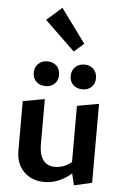

<svg xmlns="http://www.w3.org/2000/svg" viewBox="-61 -966 654 1020"><g transform="rotate(5 265.5 -456.0)"><path d="M362 -743 310 -697 149 -852 230 -923ZM108 -566Q108 -596 127 -614.5Q146 -633 176 -633Q206 -633 224.5 -614.5Q243 -596 243 -566Q243 -537 224.5 -519Q206 -501 176 -501Q146 -501 127 -519Q108 -537 108 -566ZM305 -566Q305 -596 324 -614.5Q343 -633 374 -633Q403 -633 421.5 -614.5Q440 -596 440 -566Q440 -537 421.5 -519Q403 -501 374 -501Q343 -501 324 -519Q305 -537 305 -566ZM352 -411 468 -432V-11L373 11L358 -51Q291 7 214 7Q148 7 105.5 -34.5Q63 -76 63 -146V-411L179 -432V-188Q179 -136 200.5 -107Q222 -78 263 -78Q311 -78 352 -111Z"/></g></svg>

Font: EauTest
Style: Bold
Weight: 700
Designer: Christian Thalmann (Catharsis Fonts)
Version: Version 0.001;PS 000.001;hotconv 1.0.88;makeotf.lib2.5.64775